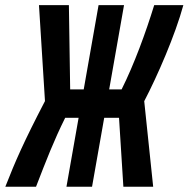

<svg xmlns="http://www.w3.org/2000/svg" viewBox="-55 -713 720 733"><path d="M198.7 0H296.4L342.8 -263.2H399.4L416 0H529.8L495.6 -326.7C546.4 -423.8 613.8 -579.1 645 -693.4H533.7C502 -590.3 457 -466.8 409.2 -371.6H361.8L418.5 -693.4H321.3L264.6 -371.6H212.9L208 -693.4H93.8L116.7 -327.1C35.2 -170.4 3.4 -97.2 -34.7 0H82.5C121.6 -101.1 150.4 -175.8 193.8 -263.2H245.1Z"/></svg>

Font: Cascadia Code SemiBold
Style: Italic
Weight: 600
Italic angle: -10°
Monospace: yes
Designer: Aaron Bell
Foundry: Saja Typeworks
Version: Version 2404.023